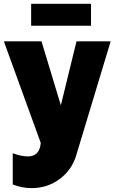

<svg xmlns="http://www.w3.org/2000/svg" viewBox="-22 -740 597 994"><path d="M139.2 -606.9V-720.2H449.2V-606.9ZM43.9 53.2Q87.9 69.8 122.1 69.8Q183.1 69.8 189 0L-2 -525.9H192.9L293 -194.8L374 -525.9H550.8L373 63Q350.1 140.1 286.6 187Q223.1 233.9 142.1 233.9Q90.3 233.9 43.9 214.8Z"/></svg>

Font: Rawline Black
Style: Regular
Weight: 900
Designer: Matt McInerney, Pablo Impallari, Rodrigo Fuenzalida
Foundry: Matt McInerney, Pablo Impallari, Rodrigo Fuenzalida
Version: Version 4.020;PS 004.020;hotconv 1.0.88;makeotf.lib2.5.64775